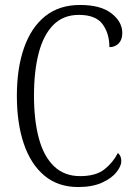

<svg xmlns="http://www.w3.org/2000/svg" viewBox="-20 -744 541 774"><path d="M295 10Q214 10 159 -36Q104 -82 76 -164.5Q48 -247 48 -358Q48 -469 77 -551.5Q106 -634 162.5 -679Q219 -724 303 -724Q386 -724 429.5 -690Q473 -656 473 -611Q473 -584 458.5 -569Q444 -554 421 -554Q421 -609 393.5 -646.5Q366 -684 298 -684Q235 -684 195 -643.5Q155 -603 136 -530Q117 -457 117 -358Q117 -260 136.5 -187Q156 -114 197.5 -74Q239 -34 303 -34Q366 -34 400.5 -61Q435 -88 455 -127Q469 -117 469 -94Q469 -75 450 -50.5Q431 -26 392 -8Q353 10 295 10Z"/></svg>

Font: Noto Serif Tamil Condensed Light
Style: Italic
Weight: 300
Width: 3
Italic angle: -12°
Designer: Indian Type Foundry, Tom Grace, and the Monotype Design Team
Foundry: Monotype Imaging Inc.
Version: Version 2.003; ttfautohint (v1.8.4.7-5d5b)